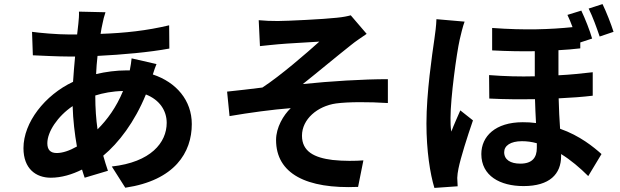

<svg xmlns="http://www.w3.org/2000/svg" viewBox="-20 -862 3040 941"><path d="M447 -394C485 -406 531 -415 583 -416C550 -336 506 -276 458 -228C451 -277 447 -331 447 -392ZM258 -112C226 -112 212 -129 212 -160C212 -216 262 -292 336 -342C338 -274 346 -206 357 -144C320 -123 286 -112 258 -112ZM625 -576C624 -562 620 -537 616 -517H599C550 -517 498 -510 451 -499C452 -529 455 -559 458 -588C580 -594 713 -606 810 -624L809 -738C700 -712 593 -700 473 -696C476 -715 479 -733 483 -749C486 -764 490 -782 497 -802L367 -805C368 -788 366 -764 364 -746L358 -693H320C259 -693 172 -701 137 -706L141 -591C187 -589 264 -585 316 -585H348C344 -545 341 -503 338 -461C200 -396 95 -262 95 -136C95 -35 156 9 229 9C281 9 334 -7 382 -31C386 -17 391 -3 395 9L509 -25C501 -49 493 -73 486 -99C561 -161 640 -264 695 -399C762 -373 797 -320 797 -260C797 -163 719 -67 528 -46L594 58C837 22 920 -115 920 -254C920 -370 844 -459 729 -497C735 -516 742 -537 747 -548Z M1248 -763 1254 -636C1285 -639 1318 -643 1343 -645C1383 -649 1505 -655 1545 -658C1484 -603 1355 -491 1266 -433C1215 -427 1146 -418 1093 -413L1105 -293C1204 -310 1315 -325 1405 -332C1369 -298 1333 -237 1333 -176C1333 -11 1481 65 1735 54L1761 -76C1724 -73 1665 -72 1610 -78C1521 -89 1460 -119 1460 -197C1460 -278 1536 -342 1627 -355C1687 -363 1786 -363 1881 -357V-474C1760 -474 1597 -464 1464 -450C1531 -503 1629 -585 1700 -641C1720 -658 1757 -682 1777 -696L1699 -787C1685 -783 1662 -778 1630 -775C1570 -768 1384 -759 1342 -759C1308 -759 1279 -760 1248 -763Z M2987 -706C2975 -744 2952 -803 2933 -842L2865 -820C2885 -780 2904 -727 2919 -683ZM2119 -768C2118 -736 2113 -698 2109 -671C2098 -595 2070 -407 2070 -257C2070 -123 2088 -10 2109 59L2223 51C2222 37 2221 20 2221 10C2221 -1 2224 -22 2227 -36C2238 -90 2270 -191 2298 -272L2236 -321C2222 -288 2205 -252 2192 -217C2188 -237 2188 -264 2188 -284C2188 -383 2218 -602 2233 -668C2237 -686 2249 -736 2257 -756ZM2611 -137C2611 -90 2589 -60 2530 -60C2482 -60 2451 -79 2451 -116C2451 -148 2482 -170 2538 -170C2562 -170 2586 -167 2611 -160ZM2885 -508C2833 -502 2777 -496 2717 -493V-616C2755 -618 2791 -621 2824 -625V-654L2882 -673C2871 -712 2848 -770 2829 -810L2761 -789C2770 -771 2778 -750 2786 -729C2679 -718 2553 -713 2392 -725V-615C2469 -611 2538 -610 2601 -611V-488C2529 -486 2454 -488 2377 -494L2378 -379C2454 -375 2530 -375 2602 -376C2603 -337 2605 -297 2607 -259C2586 -262 2564 -263 2542 -263C2408 -263 2339 -194 2339 -107C2339 0 2431 50 2546 50C2674 50 2730 -9 2730 -97V-107C2777 -78 2822 -40 2863 1L2928 -107C2890 -141 2822 -197 2725 -231C2722 -277 2719 -326 2718 -380C2780 -383 2836 -387 2885 -393Z"/></svg>

Font: Noto Sans Mono CJK JP Bold
Style: Regular
Weight: 700
Designer: Ryoko NISHIZUKA (kana & ideographs); Paul D. Hunt (Latin, Greek & Cyrillic); Wenlong ZHANG (bopomofo); Sandoll Communica
Foundry: Adobe Systems Incorporated
Version: Version 1.004;PS 1.004;hotconv 1.0.82;makeotf.lib2.5.63406